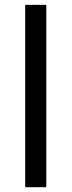

<svg xmlns="http://www.w3.org/2000/svg" viewBox="-20 -780 298 800"><path d="M172.9 0H85V-759.8H172.9Z"/></svg>

Font: Noto Sans Malayalam
Style: Regular
Weight: 400
Designer: Monotype Design team
Foundry: Monotype Imaging Inc.
Version: Version 1.02